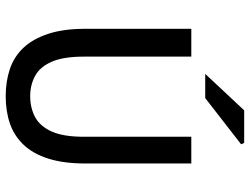

<svg xmlns="http://www.w3.org/2000/svg" viewBox="-124 -762 897 690"><g transform="rotate(90 325.0 -416.5)"><path d="M325 12Q272 12 227.5 -3Q183 -18 151 -52Q119 -86 101 -141Q83 -196 83 -274V-655H183V-269Q183 -195 201.5 -153Q220 -111 252.5 -93.5Q285 -76 325 -76Q367 -76 400 -93.5Q433 -111 452 -153Q471 -195 471 -269V-655H567V-274Q567 -196 549.5 -141Q532 -86 499.5 -52Q467 -18 423 -3Q379 12 325 12ZM245 -705 376 -845H493L498 -834L332 -705Z"/></g></svg>

Font: Source Sans 3 Medium
Style: Regular
Weight: 500
Designer: Paul D. Hunt
Foundry: Adobe
Version: Version 3.052;hotconv 1.1.0;makeotfexe 2.6.0